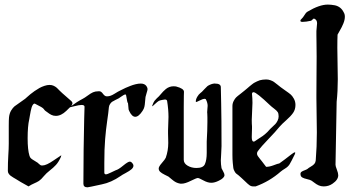

<svg xmlns="http://www.w3.org/2000/svg" viewBox="-20 -800 1505 824"><path d="M243.2 -133.8Q243.2 -131.8 241.2 -126Q231.4 -104.5 220.2 -92.3Q209 -80.1 193.8 -68.4Q178.7 -56.6 168.9 -44.9Q156.2 -29.3 147 -23.4Q137.7 -17.6 126 -12.7Q114.3 -7.8 102.5 0Q61.5 -22.5 48.8 -31.2Q44.9 -33.2 37.1 -38.1Q29.3 -43 25.4 -45.9Q21.5 -48.8 17.6 -54.2Q13.7 -59.6 13.7 -66.4Q13.7 -102.5 15.6 -132.8Q17.6 -163.1 17.6 -183.6V-203.1V-260.7Q17.6 -285.2 18.6 -295.9Q20.5 -313.5 27.8 -325.7Q35.2 -337.9 42.5 -343.8Q49.8 -349.6 64.5 -359.4Q79.1 -369.1 87.9 -376Q88.9 -377 96.7 -383.8Q104.5 -390.6 110.8 -396Q117.2 -401.4 128.4 -409.2Q139.6 -417 149.4 -422.4Q159.2 -427.7 170.9 -431.6Q182.6 -435.5 192.4 -435.5Q203.1 -435.5 210.9 -431.6Q218.8 -427.7 224.1 -422.9Q229.5 -418 235.8 -411.1Q242.2 -404.3 247.1 -400.4L286.1 -366.2Q291 -361.3 291 -357.4Q291 -353.5 288.1 -348.6Q285.2 -343.8 281.7 -340.8Q278.3 -337.9 272.5 -332Q266.6 -326.2 264.6 -324.2Q242.2 -302.7 219.7 -302.7Q209 -302.7 200.2 -307.1Q191.4 -311.5 183.6 -317.9Q175.8 -324.2 174.8 -324.2Q171.9 -326.2 167.5 -332.5Q163.1 -338.9 132.8 -353.5L128.9 -355.5Q125 -355.5 121.6 -351.1Q118.2 -346.7 115.7 -338.9Q113.3 -331.1 111.8 -323.2Q110.4 -315.4 108.4 -304.7Q106.4 -293.9 105.5 -288.1Q98.6 -258.8 98.6 -206.1Q98.6 -157.2 106.4 -131.8Q108.4 -124 113.8 -119.6Q119.1 -115.2 128.4 -109.9Q137.7 -104.5 141.6 -101.6Q143.6 -99.6 147.5 -96.2Q151.4 -92.8 153.8 -91.3Q156.2 -89.8 160.2 -89.8H162.1Q178.7 -89.8 210.4 -111.8Q242.2 -133.8 243.2 -133.8Z M529.3 -357.4Q526.4 -357.4 521.5 -389.6Q521.5 -394.5 517.6 -394.5Q514.6 -394.5 509.8 -391.6Q504.9 -388.7 498.5 -384.3Q492.2 -379.9 489.3 -377.9Q485.4 -376 475.6 -371.1Q465.8 -366.2 461.4 -363.3Q457 -360.4 452.6 -354Q448.2 -347.7 447.3 -339.8Q445.3 -316.4 439.9 -280.3Q434.6 -244.1 431.2 -202.6Q427.7 -161.1 427.7 -100.6V-59.6Q427.7 -51.8 434.6 -51.8Q440.4 -51.8 456.1 -59.6Q471.7 -67.4 476.6 -69.3Q488.3 -72.3 508.8 -89.4Q529.3 -106.4 537.1 -106.4Q543 -106.4 548.8 -98.6Q552.7 -93.8 552.7 -88.9Q552.7 -81.1 544.4 -73.7Q536.1 -66.4 519.5 -57.6Q502.9 -48.8 498 -44.9Q457 -16.6 417 -8.8Q359.4 3.9 355.5 3.9Q337.9 3.9 337.9 -11.7Q337.9 -79.1 338.9 -158.2Q339.8 -237.3 341.3 -289.1Q342.8 -340.8 342.8 -341.8Q342.8 -349.6 330.1 -349.6Q320.3 -349.6 299.3 -344.2Q278.3 -338.9 277.3 -338.9L279.3 -339.8Q280.3 -340.8 281.2 -341.8Q310.5 -363.3 335 -376Q342.8 -379.9 356 -389.6Q369.1 -399.4 378.9 -403.8Q388.7 -408.2 401.4 -408.2H407.2Q414.1 -408.2 421.9 -397.5Q429.7 -386.7 437.5 -386.7H441.4Q454.1 -386.7 471.2 -397.5Q488.3 -408.2 495.1 -411.1Q496.1 -411.1 502.9 -415Q509.8 -418.9 519 -422.9Q528.3 -426.8 539.1 -431.2Q549.8 -435.5 562 -438.5Q574.2 -441.4 584 -441.4Q600.6 -441.4 608.4 -430.7Q613.3 -422.9 613.3 -418Q613.3 -413.1 609.4 -401.4Q605.5 -389.6 604.5 -383.8Q603.5 -376 602.5 -362.8Q601.6 -349.6 599.6 -341.3Q597.7 -333 591.8 -324.2Q575.2 -298.8 560.5 -298.8Q545.9 -298.8 534.2 -324.2Q531.2 -329.1 531.2 -337.9Q531.2 -340.8 530.3 -347.7Q529.3 -354.5 529.3 -357.4Z M753.9 -11.7Q743.2 -13.7 735.4 -17.6Q727.5 -21.5 717.8 -29.8Q708 -38.1 703.1 -42Q699.2 -43.9 686.5 -50.3Q673.8 -56.6 667.5 -62.5Q661.1 -68.4 661.1 -77.1Q661.1 -85 674.8 -100.6Q688.5 -116.2 691.4 -123Q702.1 -153.3 702.1 -186.5Q702.1 -192.4 701.7 -206.1Q701.2 -219.7 701.2 -227.5V-240.2Q703.1 -289.1 703.1 -297.9Q703.1 -330.1 697.3 -366.2Q696.3 -373 687.5 -373Q683.6 -373 675.8 -371.1Q668 -369.1 667 -369.1Q662.1 -368.2 654.3 -361.8Q646.5 -355.5 640.6 -349.6Q634.8 -343.8 633.8 -343.8Q632.8 -343.8 633.8 -347.7Q638.7 -361.3 643.1 -367.2Q647.5 -373 652.8 -377.9Q658.2 -382.8 662.1 -386.7Q663.1 -387.7 669.4 -395Q675.8 -402.3 680.2 -407.2Q684.6 -412.1 691.9 -418Q699.2 -423.8 707.5 -426.8Q715.8 -429.7 724.6 -429.7Q732.4 -429.7 736.3 -428.7Q769.5 -419.9 769.5 -406.2Q769.5 -404.3 769 -388.2Q768.6 -372.1 768.6 -342.8V-114.3Q768.6 -98.6 785.2 -88.9Q801.8 -79.1 823.2 -79.1Q852.5 -79.1 859.4 -95.7Q867.2 -113.3 867.2 -143.6V-176.8V-192.4Q870.1 -242.2 870.1 -275.4Q870.1 -287.1 870.1 -296.9Q870.1 -306.6 869.6 -312Q869.1 -317.4 869.1 -318.4Q869.1 -324.2 870.1 -333Q871.1 -341.8 871.1 -345.7Q871.1 -358.4 864.3 -372.1Q863.3 -376 857.4 -376Q851.6 -376 837.9 -369.1Q824.2 -362.3 822.3 -362.3Q820.3 -362.3 820.3 -364.3Q820.3 -374 826.7 -384.8Q833 -395.5 839.8 -400.4L846.7 -406.2Q847.7 -407.2 857.4 -417.5Q867.2 -427.7 870.1 -430.2Q873 -432.6 881.3 -436.5Q889.6 -440.4 898.4 -441.4H902.3Q927.7 -441.4 927.7 -425.8Q927.7 -419.9 929.2 -356Q930.7 -292 930.7 -172.9Q930.7 -159.2 929.2 -139.6Q927.7 -120.1 927.7 -111.3Q927.7 -95.7 930.7 -78.1Q931.6 -75.2 937.5 -64.9Q943.4 -54.7 943.4 -48.8Q943.4 -36.1 918.9 -24.4Q901.4 -15.6 886.7 -15.6Q871.1 -15.6 852.5 -25.9Q834 -36.1 829.1 -36.1Q823.2 -36.1 798.8 -23.9Q774.4 -11.7 759.8 -11.7Z M1074.2 -194.3Q1081.1 -199.2 1091.8 -206.1Q1102.5 -212.9 1107.4 -216.3Q1112.3 -219.7 1119.6 -226.1Q1127 -232.4 1133.8 -240.2Q1138.7 -246.1 1147.9 -254.4Q1157.2 -262.7 1162.1 -268.1Q1167 -273.4 1171.4 -282.2Q1175.8 -291 1175.8 -300.8Q1175.8 -312.5 1171.9 -318.8Q1168 -325.2 1156.2 -334Q1144.5 -342.8 1139.6 -347.7Q1080.1 -404.3 1068.4 -404.3Q1061.5 -404.3 1061.5 -396.5Q1061.5 -395.5 1062 -390.6Q1062.5 -385.7 1063 -377.4Q1063.5 -369.1 1063.5 -358.4Q1063.5 -345.7 1062 -322.3Q1060.5 -298.8 1060.5 -286.1Q1060.5 -267.6 1061.5 -257.8V-249Q1061.5 -243.2 1061 -230Q1060.5 -216.8 1060.5 -211.9Q1060.5 -192.4 1068.4 -192.4Q1072.3 -192.4 1074.2 -194.3ZM1178.7 -254.9Q1163.1 -235.4 1132.8 -204.1Q1102.5 -172.9 1085.9 -150.4Q1083 -146.5 1083 -140.6Q1083 -135.7 1086.4 -130.4Q1089.8 -125 1095.2 -118.7Q1100.6 -112.3 1103.5 -108.4Q1105.5 -105.5 1122.1 -84Q1136.7 -84 1154.3 -90.8Q1171.9 -97.7 1178.7 -98.6Q1186.5 -103.5 1202.1 -115.7Q1217.8 -127.9 1230 -137.2Q1242.2 -146.5 1245.1 -146.5Q1247.1 -146.5 1247.1 -143.6L1245.1 -137.7Q1229.5 -105.5 1222.7 -94.7Q1215.8 -84 1203.6 -76.7Q1191.4 -69.3 1184.6 -63.5Q1136.7 -21.5 1077.1 0H1066.4Q1057.6 0 1050.3 -5.4Q1043 -10.7 1032.2 -21.5Q1021.5 -32.2 1016.6 -36.1Q1011.7 -41 1003.9 -47.4Q996.1 -53.7 993.7 -55.2Q991.2 -56.6 986.8 -64.5Q982.4 -72.3 981.4 -78.6Q980.5 -85 979 -100.6Q977.5 -116.2 977.5 -135.3Q977.5 -154.3 977.5 -185.5V-344.7Q977.5 -356.4 982.9 -366.7Q988.3 -377 993.2 -381.8Q998 -386.7 1011.7 -397Q1025.4 -407.2 1029.3 -411.1Q1032.2 -413.1 1040.5 -420.4Q1048.8 -427.7 1051.3 -429.7Q1053.7 -431.6 1061 -437.5Q1068.4 -443.4 1072.3 -445.3Q1076.2 -447.3 1083 -450.7Q1089.8 -454.1 1095.2 -455.6Q1100.6 -457 1107.4 -458Q1114.3 -459 1122.1 -459Q1131.8 -459 1141.1 -455.6Q1150.4 -452.1 1155.3 -448.7Q1160.2 -445.3 1169.9 -437.5Q1179.7 -429.7 1184.6 -425.8Q1189.5 -421.9 1205.1 -411.1Q1220.7 -400.4 1227.5 -394.5Q1234.4 -388.7 1241.2 -376.5Q1248 -364.3 1248 -349.6Q1248 -330.1 1237.8 -315.4Q1227.5 -300.8 1208 -283.7Q1188.5 -266.6 1178.7 -254.9Z M1407.2 -11.7Q1390.6 0 1369.1 0Q1357.4 0 1347.7 -4.4Q1337.9 -8.8 1328.1 -16.6Q1318.4 -24.4 1317.4 -24.4Q1311.5 -28.3 1297.9 -31.2Q1284.2 -34.2 1276.9 -38.6Q1269.5 -43 1269.5 -53.7Q1269.5 -59.6 1274.4 -63Q1279.3 -66.4 1287.6 -69.3Q1295.9 -72.3 1299.8 -75.2Q1303.7 -79.1 1314 -85Q1324.2 -90.8 1329.1 -96.7Q1334 -102.5 1335 -111.3Q1339.8 -169.9 1339.8 -231.4Q1339.8 -253.9 1338.9 -301.8Q1337.9 -349.6 1337.9 -378.9V-392.6Q1337.9 -427.7 1338.4 -480Q1338.9 -532.2 1338.9 -556.6Q1338.9 -585.9 1338.4 -610.8Q1337.9 -635.7 1337.9 -649.9Q1337.9 -664.1 1337.9 -667Q1337.9 -672.9 1339.4 -684.1Q1340.8 -695.3 1340.8 -700.2Q1340.8 -714.8 1329.1 -719.7Q1326.2 -721.7 1321.8 -716.8Q1317.4 -711.9 1314.5 -710.9Q1293 -706.1 1278.3 -706.1Q1269.5 -706.1 1269.5 -710V-713.9Q1282.2 -726.6 1287.1 -735.8Q1292 -745.1 1299.8 -750Q1350.6 -780.3 1386.7 -780.3Q1400.4 -780.3 1417 -777.3Q1443.4 -771.5 1455.1 -747.1Q1460 -739.3 1460 -728.5Q1460 -714.8 1453.6 -699.2Q1447.3 -683.6 1438 -668Q1428.7 -652.3 1428.7 -651.4Q1427.7 -631.8 1427.7 -594.7Q1427.7 -570.3 1428.7 -526.4Q1429.7 -482.4 1429.7 -460Q1429.7 -408.2 1424.8 -363.3Q1419.9 -99.6 1419.9 -92.8Q1419.9 -86.9 1425.8 -71.8Q1431.6 -56.6 1431.6 -47.9Q1431.6 -28.3 1407.2 -11.7Z"/></svg>

Font: Isabella
Style: Medium
Weight: 500
Designer: John Stracke
Version: Version 001.202